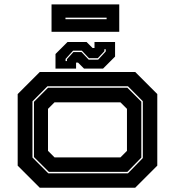

<svg xmlns="http://www.w3.org/2000/svg" viewBox="-20 -876 816 896"><path d="M165.5 0 62.5 -103V-437L165.5 -540H611L714 -437V-103L611 0ZM205.5 -67H577L646.5 -138.5V-403.5L577 -473.5H201.5L131.5 -403V-141ZM208 -74 138.5 -143V-401L204 -466.5H574.5L639.5 -401.5V-140.5L574.5 -74ZM234.5 -141.5H542L572.5 -172V-368L542 -398.5H234.5L204 -368V-172ZM239 -556V-624L295 -680H384L412 -652H421V-680H517V-612L461 -556H372L344 -584H335V-556ZM286 -591H292.5V-600L322.5 -633H360.5L394 -597.5H438L473.5 -636V-646H467V-637L436.5 -604.5H395L362 -639.5H321L286 -601ZM220.5 -727.5V-855.5H536.5V-727.5ZM285.5 -786.5H477.5V-793.5H285.5Z"/></svg>

Font: Tourney Expanded ExtraBold
Style: Regular
Weight: 800
Width: 7
Designer: Tyler Finck
Foundry: Etcetera Type Co
Version: Version 1.010; ttfautohint (v1.8.3)